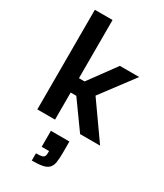

<svg xmlns="http://www.w3.org/2000/svg" viewBox="-252 -840 1061 1240"><g transform="rotate(30 279.0 -219.5)"><path d="M71 0V-743H203V-309H245L392 -510H536L352 -265L539 0H390L245 -202H203V0ZM205 304V250Q232 250 246 247Q260 244 265.5 235.5Q271 227 271 211V195H216V76H354V159Q354 203 349.5 231.5Q345 260 329.5 276Q314 292 284.5 298Q255 304 205 304Z"/></g></svg>

Font: Saira Thin SemiBold
Style: Regular
Weight: 600
Version: Version 1.101